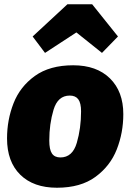

<svg xmlns="http://www.w3.org/2000/svg" viewBox="-20 -860 612 900"><path d="M13 -211Q13 -298 43.5 -376Q74 -454 143.5 -504Q213 -554 323 -554Q433 -554 495.5 -492.5Q558 -431 558 -325Q558 -238 527.5 -160Q497 -82 427.5 -31Q358 20 247 20Q137 20 75 -41Q13 -102 13 -211ZM360 -338Q360 -377 347 -394.5Q334 -412 307 -412Q251 -412 231 -345.5Q211 -279 211 -201Q211 -159 223.5 -140.5Q236 -122 263 -122Q320 -122 340 -190.5Q360 -259 360 -338ZM133 -689 296 -840H412L533 -689L458 -612L338 -708L191 -612Z"/></svg>

Font: FiraGO Heavy
Style: Italic
Weight: 900
Italic angle: -8°
Designer: bBox Type GmbH
Foundry: bBox Type GmbH
Version: Version 1.001